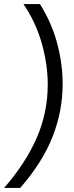

<svg xmlns="http://www.w3.org/2000/svg" viewBox="-65 -738 361 941"><path d="M34 183H-45Q61 62 115 -62.5Q169 -187 169 -323Q169 -423 139.5 -526.5Q110 -630 50 -718H131Q189 -625 215.5 -524.5Q242 -424 242 -327Q242 -193 192.5 -67.5Q143 58 34 183Z"/></svg>

Font: Zilla Slab Medium
Style: Regular
Weight: 500
Designer: Typotheque.com
Foundry: Typotheque type foundry
Version: Version 1.1; 2017